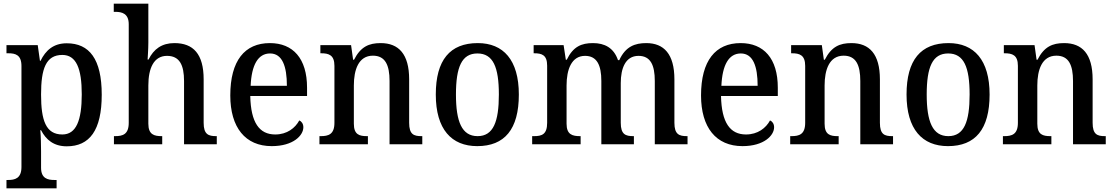

<svg xmlns="http://www.w3.org/2000/svg" viewBox="-20 -780 6023 1038"><path d="M15 238H286V193H274C238 193 202 185 202 127V39C202 6 201 -42 198 -76H202C229 -24 271 11 341 11C464 11 530 -75 530 -268C530 -461 463 -546 341 -546C269 -546 227 -508 199 -451H196L184 -536H15V-492H25C64 -492 96 -483 96 -423V123C96 185 60 193 24 193H15ZM317 -53C228 -53 202 -129 202 -269C202 -408 228 -483 317 -483C392 -483 422 -410 422 -270C422 -129 392 -53 317 -53Z M596 0H857V-44H854C814 -44 782 -52 782 -111V-318C782 -412 812 -478 883 -478C951 -478 975 -428 975 -342V0H1152V-44H1149C1107 -44 1081 -53 1081 -116V-351C1081 -488 1025 -547 923 -547C855 -547 811 -515 783 -458H778C778 -462 782 -512 782 -550V-760H595V-716H604C639 -716 676 -707 676 -649V-116C676 -53 643 -44 602 -44H596Z M1449 10C1566 10 1620 -48 1620 -92C1620 -111 1610 -124 1598 -129C1576 -88 1532 -53 1468 -53C1382 -53 1336 -117 1333 -261H1640V-306C1640 -464 1564 -547 1439 -547C1303 -547 1225 -452 1225 -264C1225 -91 1306 10 1449 10ZM1531 -316H1335C1340 -429 1375 -491 1440 -491C1506 -491 1531 -422 1531 -316Z M1707 0H1969V-44H1964C1923 -44 1893 -52 1893 -111V-318C1893 -402 1918 -479 1996 -479C2063 -479 2086 -428 2086 -342V0H2263V-44H2259C2217 -44 2192 -53 2192 -116V-351C2192 -488 2135 -547 2038 -547C1975 -547 1930 -528 1894 -457H1889L1878 -536H1712V-492H1716C1757 -492 1788 -483 1788 -424V-116C1788 -53 1755 -44 1714 -44H1707Z M2560 10C2708 10 2785 -81 2785 -269C2785 -456 2701 -547 2563 -547C2413 -547 2336 -456 2336 -269C2336 -81 2421 10 2560 10ZM2562 -44C2477 -44 2445 -122 2445 -269C2445 -417 2476 -491 2561 -491C2646 -491 2677 -417 2677 -269C2677 -122 2647 -44 2562 -44Z M2857 0H3119V-44H3116C3075 -44 3043 -52 3043 -111V-318C3043 -403 3069 -478 3143 -478C3207 -478 3231 -428 3231 -342V0H3407V-44H3404C3362 -44 3336 -53 3336 -116V-331C3336 -410 3361 -478 3432 -478C3497 -478 3520 -428 3520 -342V0H3697V-44H3694C3652 -44 3626 -53 3626 -116V-351C3626 -488 3569 -547 3474 -547C3413 -547 3362 -529 3328 -455H3321C3298 -522 3248 -547 3186 -547C3124 -547 3079 -529 3044 -457H3039L3027 -536H2865V-492H2868C2909 -492 2938 -483 2938 -425V-116C2938 -53 2909 -44 2867 -44H2857Z M3994 10C4111 10 4165 -48 4165 -92C4165 -111 4155 -124 4143 -129C4121 -88 4077 -53 4013 -53C3927 -53 3881 -117 3878 -261H4185V-306C4185 -464 4109 -547 3984 -547C3848 -547 3770 -452 3770 -264C3770 -91 3851 10 3994 10ZM4076 -316H3880C3885 -429 3920 -491 3985 -491C4051 -491 4076 -422 4076 -316Z M4252 0H4514V-44H4509C4468 -44 4438 -52 4438 -111V-318C4438 -402 4463 -479 4541 -479C4608 -479 4631 -428 4631 -342V0H4808V-44H4804C4762 -44 4737 -53 4737 -116V-351C4737 -488 4680 -547 4583 -547C4520 -547 4475 -528 4439 -457H4434L4423 -536H4257V-492H4261C4302 -492 4333 -483 4333 -424V-116C4333 -53 4300 -44 4259 -44H4252Z M5105 10C5253 10 5330 -81 5330 -269C5330 -456 5246 -547 5108 -547C4958 -547 4881 -456 4881 -269C4881 -81 4966 10 5105 10ZM5107 -44C5022 -44 4990 -122 4990 -269C4990 -417 5021 -491 5106 -491C5191 -491 5222 -417 5222 -269C5222 -122 5192 -44 5107 -44Z M5402 0H5664V-44H5659C5618 -44 5588 -52 5588 -111V-318C5588 -402 5613 -479 5691 -479C5758 -479 5781 -428 5781 -342V0H5958V-44H5954C5912 -44 5887 -53 5887 -116V-351C5887 -488 5830 -547 5733 -547C5670 -547 5625 -528 5589 -457H5584L5573 -536H5407V-492H5411C5452 -492 5483 -483 5483 -424V-116C5483 -53 5450 -44 5409 -44H5402Z"/></svg>

Font: Noto Serif Tamil SemiCondensed Medium
Style: Regular
Weight: 500
Width: 4
Designer: Indian Type Foundry, Tom Grace, and the Monotype Design Team
Foundry: Monotype Imaging Inc.
Version: Version 2.004